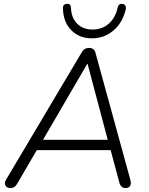

<svg xmlns="http://www.w3.org/2000/svg" viewBox="-20 -956 762 982"><path d="M34 6Q17 6 8.5 -6Q0 -18 11 -37L399 -690Q411 -711 436 -711Q461 -711 468 -687L646 -39Q653 -15 645 -4.5Q637 6 623 6Q597 6 590 -24L546 -188H168L67 -15Q55 6 34 6ZM426 -629 200 -241H531L428 -629ZM450 -760Q386 -760 345 -801Q304 -842 302 -912Q300 -934 321 -936Q342 -939 343 -916Q345 -864 375 -834.5Q405 -805 453 -805Q502 -805 536 -834.5Q570 -864 582 -918Q587 -939 607 -936Q616 -935 621 -927.5Q626 -920 623 -907Q606 -838 559 -799Q512 -760 450 -760Z"/></svg>

Font: Nunito Light
Style: Italic
Weight: 300
Italic angle: -9°
Designer: Vernon Adams
Foundry: Vernon Adams
Version: Version 3.601; ttfautohint (v1.8.2.53-6de2)